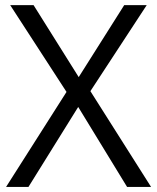

<svg xmlns="http://www.w3.org/2000/svg" viewBox="-20 -734 617 754"><path d="M573.2 0H479L287.1 -314L91.8 0H3.9L241.2 -373L20 -713.9H111.8L289.1 -431.2L467.8 -713.9H556.2L335 -376Z"/></svg>

Font: f0_2797  
Style: Regular
Weight: 400
Foundry: Ascender Corporation
Version: Version 1.10